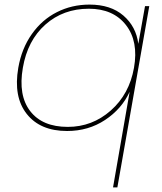

<svg xmlns="http://www.w3.org/2000/svg" viewBox="-20 -567 711 841"><path d="M60.1 -270Q74.7 -354.5 119.4 -417.7Q164.1 -481 229.5 -513.9Q294.9 -546.9 372.1 -546.9Q464.8 -546.9 520.5 -498.8Q576.2 -450.7 585.9 -375L615.2 -540H633.8L494.1 253.9H475.1L547.9 -165Q513.2 -89.8 440.2 -41.5Q367.2 6.8 273.9 6.8Q156.2 6.8 97.2 -67.9Q38.1 -142.6 60.1 -270ZM369.1 -528.8Q257.3 -528.8 179 -459.5Q100.6 -390.1 80.1 -270Q59.1 -149.4 112.3 -80.3Q165.5 -11.2 276.9 -11.2Q383.8 -11.2 465.1 -82.8Q546.4 -154.3 566.9 -270Q587.4 -385.7 531.7 -457.3Q476.1 -528.8 369.1 -528.8Z"/></svg>

Font: SVN-Poppins Thin
Style: Italic
Weight: 100
Italic angle: -10°
Designer: Ninad Kale (Devanagari), Jonny Pinhorn (Latin)
Foundry: Indian Type Foundry
Version: Version 3.002 2017